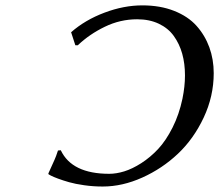

<svg xmlns="http://www.w3.org/2000/svg" viewBox="-20 -678 808 708"><path d="M267.1 -511.2H257.8L242.2 -559.1Q293.9 -604.5 365.2 -631.3Q436.5 -658.2 504.9 -658.2Q570.8 -658.2 622.1 -637.9Q673.3 -617.7 704.6 -582.8Q735.8 -547.9 752 -503.4Q768.1 -459 768.1 -408.2Q768.1 -323.2 731.2 -244.6Q694.3 -166 636.2 -111.1Q578.1 -56.2 504.6 -23.2Q431.2 9.8 358.9 9.8H357.9Q323.7 9.8 290.8 5.1Q257.8 0.5 234.9 -6.1Q211.9 -12.7 194.1 -19.3Q176.3 -25.9 168 -30.3L159.2 -35.2L158.2 -38.1Q163.6 -50.3 171.1 -66.7Q178.7 -83 180.9 -88.4Q183.1 -93.8 186.8 -102.8Q190.4 -111.8 193.8 -123L204.1 -124Q245.1 -37.1 382.8 -37.1Q408.7 -37.1 438.2 -46.1Q467.8 -55.2 501 -76.4Q534.2 -97.7 563 -128.4Q591.8 -159.2 616.2 -207.5Q640.6 -255.9 652.8 -314Q662.1 -359.4 662.1 -399.9Q662.1 -443.4 651.9 -480Q641.6 -516.6 620.8 -545.4Q600.1 -574.2 565.4 -590.6Q530.8 -606.9 485.8 -606.9Q423.3 -606.9 366.5 -579.3Q309.6 -551.8 267.1 -511.2Z"/></svg>

Font: Linear Smooth
Style: Italic
Weight: 400
Designer: Philipp H. Poll, Flanker
Foundry: Philipp H. Poll, reworked by Flanker
Version: Version 1.061 | FøM Fix